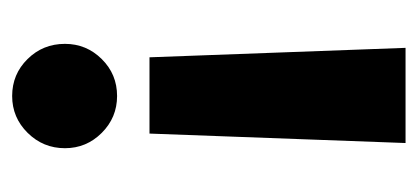

<svg xmlns="http://www.w3.org/2000/svg" viewBox="-212 -488 710 327"><g transform="rotate(90 143.5 -325.0)"><path d="M224.1 -660.2 208 -224.1H78.1L62 -660.2ZM55.2 -80.1Q55.2 -116.7 81.1 -142.8Q106.9 -168.9 144 -168.9Q180.7 -168.9 206.8 -142.8Q232.9 -116.7 232.9 -80.1Q232.9 -43 206.8 -16.6Q180.7 9.8 144 9.8Q106.9 9.8 81.1 -16.4Q55.2 -42.5 55.2 -80.1Z"/></g></svg>

Font: Human Sans
Style: Bold
Weight: 700
Designer: Tim Radville
Foundry: Continuum
Version: Version 1.000;FEAKit 1.0